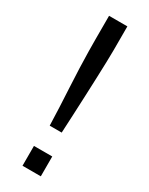

<svg xmlns="http://www.w3.org/2000/svg" viewBox="-184 -725 593 763"><g transform="rotate(30 112.5 -344.0)"><path d="M86 -192Q85 -230 83 -273.5Q81 -317 78.5 -362.5Q76 -408 74.5 -449.5Q73 -491 72.5 -524.5Q72 -558 72 -579V-688H156V-579Q156 -558 155 -524.5Q154 -491 152.5 -449.5Q151 -408 149 -362.5Q147 -317 145 -273.5Q143 -230 141 -192ZM72 0V-91H156V0Z"/></g></svg>

Font: Saira SemiCondensed
Style: Regular
Weight: 400
Width: 4
Designer: Hector Gatti with collaboration of the Omnibus-Type team
Foundry: Omnibus-Type
Version: Version 1.101